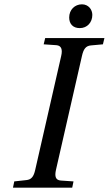

<svg xmlns="http://www.w3.org/2000/svg" viewBox="-20 -868 503 888"><path d="M300 -787C300 -758 317 -738 349 -738C384 -738 407 -765 407 -799C407 -824 389 -848 359 -848C326 -848 300 -823 300 -787ZM40 0H314L320 -29L261 -33C237 -35 232 -52 239 -83L359 -609C366 -640 376 -656 401 -658L456 -663L463 -692H189L182 -663L241 -659C264 -657 270 -639 263 -609L143 -83C136 -51 125 -37 101 -35L46 -29Z"/></svg>

Font: Heuristica
Style: Italic
Weight: 400
Italic angle: -13°
Version: Version 1.0.1